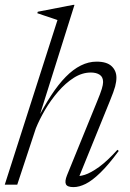

<svg xmlns="http://www.w3.org/2000/svg" viewBox="-24 -755 530 785"><path d="M122.5 -230 46.5 0H-4.5L211 -673Q202 -676.5 188 -681Q174 -685.5 158.5 -690.8Q143 -696 128.5 -701L130.5 -707L274.5 -735H280.5L133.5 -268L124.5 -259Q155 -319 184.8 -364.5Q214.5 -410 244.8 -440.8Q275 -471.5 306.5 -487.2Q338 -503 371 -503Q412.5 -503 432.2 -484.5Q452 -466 452 -437.5Q452 -421.5 446.8 -401.5Q441.5 -381.5 425 -341.5L294 -19L283 -36.5Q298 -32.5 322.5 -40.2Q347 -48 380.8 -72.2Q414.5 -96.5 456 -142.5L461.5 -138Q419.5 -81 386.2 -48.8Q353 -16.5 326.2 -3.2Q299.5 10 276.5 10Q251 10 245.5 -1.8Q240 -13.5 250 -38.5L372.5 -339Q387 -374 392.2 -391.5Q397.5 -409 397.5 -419.5Q397.5 -440 383.8 -449.2Q370 -458.5 347.5 -458.5Q311.5 -458.5 277.5 -436.8Q243.5 -415 213.5 -380.2Q183.5 -345.5 160.2 -305.8Q137 -266 122.5 -230Z"/></svg>

Font: Newsreader 60pt Light
Style: Italic
Weight: 300
Italic angle: -17°
Designer: Hugues Gentile
Foundry: Production Type
Version: Version 1.003